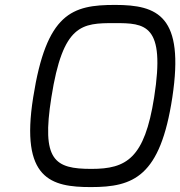

<svg xmlns="http://www.w3.org/2000/svg" viewBox="-20 -757 733 781"><path d="M189 -361C236 -660 313 -663 446 -663C570 -663 654 -660 607 -361C568 -112 494 -70 352 -70C202 -70 148 -104 189 -361ZM115 -361C62 -28 188 4 350 4C523 4 632 -38 681 -361C731 -692 622 -737 448 -737C273 -737 169 -704 115 -361Z"/></svg>

Font: Exo
Style: Regular Italic
Weight: 400
Designer: Natanael Gama
Version: Version 1.00